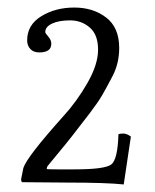

<svg xmlns="http://www.w3.org/2000/svg" viewBox="-20 -934 412 509"><path d="M100 -849Q100 -846 108 -837Q116 -828 116 -818Q116 -795 84 -795Q69 -795 60.5 -804Q52 -813 52 -827Q52 -868 89.5 -891Q127 -914 177 -914Q227 -914 261.5 -887.5Q296 -861 296 -807Q296 -766 278.5 -732.5Q261 -699 250.5 -681Q240 -663 218 -634Q196 -605 184 -590Q163 -562 108 -496Q104 -492 104 -486Q104 -485 132 -485H178Q258 -485 275 -498Q292 -511 294 -578Q298 -580 307 -580Q316 -580 327 -572L308 -445Q262 -450 155 -450L39 -451Q36 -452 36 -459L42 -489Q52 -519 148 -626Q183 -664 211.5 -713.5Q240 -763 240 -802.5Q240 -842 218 -861Q196 -880 166 -880Q136 -880 118 -871.5Q100 -863 100 -849Z"/></svg>

Font: Esteban
Style: Regular
Weight: 400
Designer: Angelica Diaz Rivera
Foundry: Angelica Diaz Rivera
Version: Version 1.002